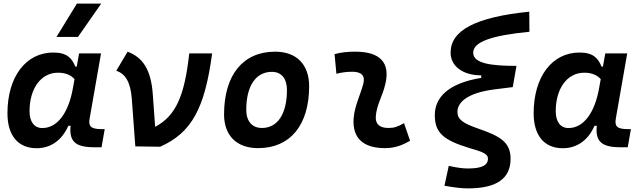

<svg xmlns="http://www.w3.org/2000/svg" viewBox="-20 -815 3556 1069"><path d="M407.2 -444.3H399.4C380.4 -490.7 353.5 -522.5 276.9 -522.5C123.5 -522.5 21.5 -387.2 21.5 -184.1C21.5 -60.5 80.6 10.3 184.1 10.3C262.7 10.3 325.7 -34.7 360.4 -114.7H373C364.3 -27.3 399.9 4.9 504.9 4.9H545.4L563 -96.2H543.9C484.4 -96.2 471.7 -113.3 479 -154.8L542.5 -517.6H420.4ZM302.7 -410.2C350.6 -410.2 377 -393.6 395 -374.5L386.2 -325.7C361.3 -183.6 297.9 -102.1 215.8 -102.1C170.9 -102.1 144.5 -136.2 144.5 -196.3C144.5 -321.8 208 -410.2 302.7 -410.2ZM294.4 -609.4H414.1L543.5 -794.9H408.2Z M733.4 0 871.6 2C1046.4 -75.7 1120.1 -210 1161.1 -517.6H1033.7C1007.8 -284.7 960.9 -170.4 843.8 -108.9L830.6 -291.5C820.3 -431.2 772.9 -496.1 690.4 -527.3L627.4 -420.9C677.2 -404.8 707 -358.9 713.9 -264.2Z M1417 9.8C1595.7 9.8 1701.2 -118.2 1701.2 -335C1701.2 -456.1 1630.9 -527.3 1511.7 -527.3C1333 -527.3 1227.5 -397.5 1227.5 -177.7C1227.5 -60.1 1297.9 9.8 1417 9.8ZM1438.5 -102.5C1383.3 -102.5 1351.1 -140.1 1351.1 -203.6C1351.1 -336.4 1404.3 -415 1493.7 -415C1546.9 -415 1577.6 -377.4 1577.6 -314C1577.6 -181.2 1525.9 -102.5 1438.5 -102.5Z M2229.5 -129.4C2195.8 -109.9 2175.3 -102.5 2143.1 -102.5C2093.8 -102.5 2069.3 -124 2072.3 -166.5C2076.7 -231 2109.4 -278.8 2125 -345.2C2154.3 -465.3 2097.7 -527.3 1958 -527.3C1919.4 -527.3 1880.9 -524.4 1842.8 -513.7L1853 -404.3C1882.8 -412.1 1912.6 -415.5 1942.4 -415.5C1993.2 -415.5 2014.2 -392.6 2002.9 -349.1C1988.3 -290.5 1953.1 -224.1 1948.7 -153.3C1941.9 -46.4 2002 9.8 2124 9.8C2181.2 9.8 2223.1 -8.3 2263.2 -31.2Z M2585.4 233.9C2743.2 233.9 2822.8 180.7 2822.8 68.8C2822.8 -24.4 2762.7 -57.1 2646.5 -97.7C2556.2 -128.9 2526.9 -149.9 2526.9 -192.4C2526.9 -243.7 2579.1 -296.9 2730 -316.9L2835 -330.1L2855.5 -448.2C2716.3 -448.2 2614.7 -460.9 2614.7 -521.5C2614.7 -581.1 2713.4 -617.2 2927.7 -638.2L2926.8 -750C2628.9 -719.7 2488.8 -646.5 2488.8 -522C2488.8 -446.3 2557.1 -395.5 2659.2 -395.5V-381.3C2473.6 -351.1 2400.9 -271 2400.9 -174.3C2400.9 -75.7 2448.2 -34.7 2595.2 9.8C2657.7 28.8 2696.8 38.1 2696.8 68.8C2696.8 108.4 2655.8 123 2585.4 123C2555.2 123 2524.9 118.7 2478.5 108.4L2454.6 219.2C2513.2 229.5 2550.8 233.9 2585.4 233.9Z M3336.9 -444.3H3329.1C3310.1 -490.7 3283.2 -522.5 3206.5 -522.5C3053.2 -522.5 2951.2 -387.2 2951.2 -184.1C2951.2 -60.5 3010.3 10.3 3113.8 10.3C3192.4 10.3 3255.4 -34.7 3290 -114.7H3302.7C3293.9 -27.3 3329.6 4.9 3434.6 4.9H3475.1L3492.7 -96.2H3473.6C3414.1 -96.2 3401.4 -113.3 3408.7 -154.8L3472.2 -517.6H3350.1ZM3232.4 -410.2C3280.3 -410.2 3306.6 -393.6 3324.7 -374.5L3315.9 -325.7C3291 -183.6 3227.5 -102.1 3145.5 -102.1C3100.6 -102.1 3074.2 -136.2 3074.2 -196.3C3074.2 -321.8 3137.7 -410.2 3232.4 -410.2Z"/></svg>

Font: Cascadia Code SemiBold
Style: Italic
Weight: 600
Italic angle: -10°
Monospace: yes
Designer: Aaron Bell
Foundry: Saja Typeworks
Version: Version 2404.023